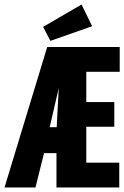

<svg xmlns="http://www.w3.org/2000/svg" viewBox="-30 -830 550 850"><path d="M-10 0 179 -622H500V-512H352V-378H476V-269H352V-110H498V0H220V-152H165L127 0ZM190 -267H221L230 -440ZM193 -649 161 -711 331 -810 378 -714Z"/></svg>

Font: Inconsolata Black
Style: Regular
Weight: 900
Monospace: yes
Designer: Raph Levien, Cyreal, Brenton Simpson
Foundry: Raph Levien, Cyreal, Google
Version: Version 3.001; ttfautohint (v1.8.2.53-6de2)